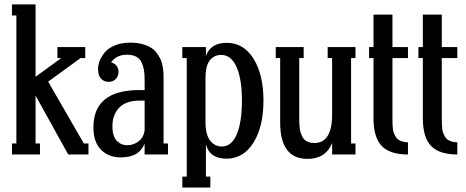

<svg xmlns="http://www.w3.org/2000/svg" viewBox="-20 -700 2112 870"><path d="M345.2 -437 198.2 -330.1 359.9 -49.8H380.9V0H289.1L141.1 -267.1V-49.8H161.1V0H34.2V-49.8H54.2V-629.9H34.2V-680.2H141.1V-352.1L257.8 -437H240.2V-486.8H366.2V-437Z M721.2 -341.8V-49.8H741.2V0H635.3V-48.8Q621.1 -16.1 595 -1.5Q568.8 13.2 526.4 13.2Q472.7 13.2 438 -21.2Q403.3 -55.7 403.3 -123Q403.3 -292 612.3 -292H635.3V-340.8Q635.3 -365.7 632.1 -384Q628.9 -402.3 620.8 -418.7Q612.8 -435.1 596.2 -443.6Q579.6 -452.1 555.2 -452.1Q507.3 -452.1 483.4 -417Q499 -413.6 508.1 -402.1Q517.1 -390.6 517.1 -375Q517.1 -355 504.6 -342Q492.2 -329.1 472.2 -329.1Q450.7 -329.1 437.5 -344Q424.3 -358.9 424.3 -388.2Q424.3 -405.8 431.9 -425Q439.5 -444.3 455.3 -463.4Q471.2 -482.4 501.2 -494.6Q531.2 -506.8 570.3 -506.8Q601.6 -506.8 626.2 -499.8Q650.9 -492.7 666.3 -482.7Q681.6 -472.7 692.9 -456.3Q704.1 -439.9 709.5 -426.8Q714.8 -413.6 717.8 -394.5Q720.7 -375.5 720.9 -366Q721.2 -356.4 721.2 -341.8ZM557.1 -42Q586.4 -42 609.1 -60.5Q631.8 -79.1 635.3 -109.9V-244.1H612.3Q550.8 -244.1 520 -211.9Q489.3 -179.7 489.3 -127.9Q489.3 -84 508.3 -63Q527.3 -42 557.1 -42Z M933.1 149.9H806.2V100.1H826.2V-437H806.2V-486.8H913.1V-445.8Q933.1 -505.9 1007.8 -505.9Q1084 -505.9 1128.9 -433.8Q1173.8 -361.8 1173.8 -244.1Q1173.8 -126 1128.4 -53.5Q1083 19 1005.9 19Q930.2 19 913.1 -45.9V100.1H933.1ZM984.9 -36.1Q1029.3 -36.1 1052.7 -91.3Q1076.2 -146.5 1076.2 -244.1Q1076.2 -341.3 1052 -396.2Q1027.8 -451.2 981.9 -451.2Q950.7 -451.2 930.9 -426.8Q911.1 -402.3 911.1 -344.2V-147Q911.1 -90.3 932.1 -63.2Q953.1 -36.1 984.9 -36.1Z M1590.8 -486.8V-437H1570.8V-49.8H1590.8V0H1484.9V-51.8Q1455.6 20 1373.5 20Q1249.5 20 1249.5 -145V-437H1229.5V-486.8H1356V-437H1335.9V-166Q1335.9 -152.8 1336.2 -145.3Q1336.4 -137.7 1337.6 -124Q1338.9 -110.4 1341.3 -102.1Q1343.8 -93.8 1348.6 -83Q1353.5 -72.3 1360.6 -66.2Q1367.7 -60.1 1378.7 -55.9Q1389.6 -51.8 1403.8 -51.8Q1484.9 -51.8 1484.9 -181.2V-437H1464.8V-486.8Z M1828.6 -486.8V-437H1758.3V-159.2Q1758.3 -146.5 1758.5 -139.2Q1758.8 -131.8 1760 -119.1Q1761.2 -106.4 1763.9 -99.1Q1766.6 -91.8 1771.7 -82.3Q1776.9 -72.8 1784.2 -67.6Q1791.5 -62.5 1802.7 -58.8Q1814 -55.2 1828.6 -55.2V0Q1747.1 0 1709.7 -38.6Q1672.4 -77.1 1672.4 -165V-437H1652.3V-486.8H1672.4V-633.8H1758.3V-486.8Z M2052.2 -486.8V-437H1981.9V-159.2Q1981.9 -146.5 1982.2 -139.2Q1982.4 -131.8 1983.6 -119.1Q1984.9 -106.4 1987.5 -99.1Q1990.2 -91.8 1995.4 -82.3Q2000.5 -72.8 2007.8 -67.6Q2015.1 -62.5 2026.4 -58.8Q2037.6 -55.2 2052.2 -55.2V0Q1970.7 0 1933.3 -38.6Q1896 -77.1 1896 -165V-437H1876V-486.8H1896V-633.8H1981.9V-486.8Z"/></svg>

Font: Margherita Semibold
Style: Regular
Weight: 600
Designer: James Puckett
Foundry: Dunwich Type Founders
Version: Version 1.008;hotconv 1.0.109;makeotfexe 2.5.65596